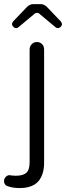

<svg xmlns="http://www.w3.org/2000/svg" viewBox="-55 -700 325 945"><path d="M10.7 -568.4Q16.6 -561.5 23.9 -561.5Q31.2 -561.5 36.1 -566.4L112.3 -629.9Q119.1 -636.7 127 -636.7Q135.7 -636.7 141.6 -629.9L217.8 -566.4Q222.7 -561.5 230 -561.5Q237.3 -561.5 243.7 -567.9Q250 -574.2 250 -581.1Q250 -587.9 244.1 -594.7L176.8 -665Q162.1 -679.7 145.5 -679.7H108.4Q91.8 -679.7 77.1 -665L9.8 -594.7Q-2 -580.1 10.7 -568.4ZM43 225.6Q131.8 225.6 154.3 155.3Q162.1 131.8 162.1 100.6V-457Q162.1 -472.7 151.9 -482.9Q141.6 -493.2 127 -493.2Q111.3 -493.2 101.1 -482.4Q90.8 -471.7 90.8 -457V98.6Q90.8 135.7 74.7 150.4Q58.6 165 22.5 165Q13.7 165 6.8 164.1H3.9L-7.8 162.1Q-18.6 162.1 -26.9 170.9Q-35.2 179.7 -35.2 190.4Q-35.2 198.2 -33.2 202.1Q-30.3 208 -26.9 211.4Q-23.4 214.8 -12.7 217.8Q9.8 225.6 43 225.6Z"/></svg>

Font: FakePearl
Style: ExtraLight
Weight: 300
Version: Version 1.2